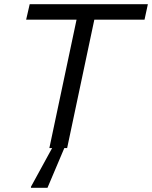

<svg xmlns="http://www.w3.org/2000/svg" viewBox="-20 -708 727 918"><path d="M216 0 346 -614H105L122 -688H687L671 -614H431L301 0ZM128 190V185L239 -18H294L293 -13L207 190Z"/></svg>

Font: Saira SemiExpanded
Style: Italic
Weight: 400
Width: 6
Italic angle: -12°
Designer: Hector Gatti with collaboration of the Omnibus-Type team
Foundry: Omnibus-Type
Version: Version 1.101